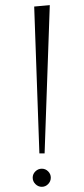

<svg xmlns="http://www.w3.org/2000/svg" viewBox="-20 -720 322 740"><path d="M171.9 -700.2 151.9 -128.9H131.8L111.8 -694.8ZM116.5 -10.5Q106 -21 106 -35.2Q106 -49.3 116.5 -59.6Q127 -69.8 141.1 -69.8Q155.3 -69.8 165.5 -59.6Q175.8 -49.3 175.8 -35.2Q175.8 -21 165.5 -10.5Q155.3 0 141.1 0Q127 0 116.5 -10.5Z"/></svg>

Font: Antic Didone
Style: Regular
Weight: 400
Designer: Santiago Orozco
Foundry: Santiago Orozco
Version: Version 2.000